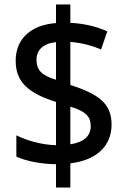

<svg xmlns="http://www.w3.org/2000/svg" viewBox="-20 -779 564 857"><path d="M230 -46V58H294V-50C413 -64 478 -129 478 -223C478 -320 416 -360 294 -400V-592C343 -588 390 -576 431 -558L459 -639C412 -660 358 -674 294 -677V-759H230V-676C121 -668 50 -608 50 -508C50 -411 108 -363 230 -324V-131C168 -132 98 -152 53 -175V-80C96 -60 161 -47 230 -46ZM230 -591V-423C165 -443 143 -466 143 -513C143 -555 172 -585 230 -591ZM294 -135V-303C362 -282 385 -260 385 -215C385 -174 356 -144 294 -135Z"/></svg>

Font: Noto Sans Myanmar UI SemiCondensed Medium
Style: Regular
Weight: 500
Width: 4
Designer: Monotype Design Team
Foundry: Monotype Imaging Inc.
Version: Version 2.103